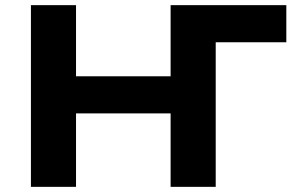

<svg xmlns="http://www.w3.org/2000/svg" viewBox="-20 -725 1157 745"><path d="M100 0V-705H275V-429H642V-705H1091V-561H817V0H642V-285H275V0Z"/></svg>

Font: Nunito Sans 7pt SemiExpanded ExtraBold
Style: Regular
Weight: 800
Width: 6
Designer: Vernon Adams
Foundry: Vernon Adams
Version: Version 3.101;gftools[0.9.27]